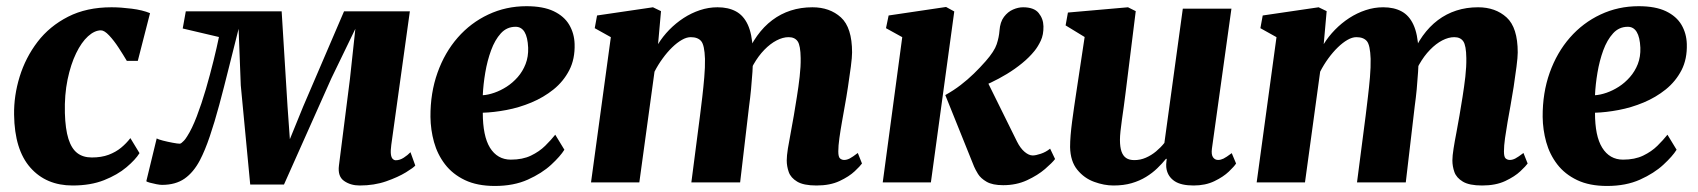

<svg xmlns="http://www.w3.org/2000/svg" viewBox="-20 -589 5484 620"><path d="M214.5 10Q129 10 78 -47.8Q27 -105.5 25.5 -218.5Q24.5 -280 43.5 -341.5Q62.5 -403 101.2 -453.8Q140 -504.5 199.8 -535Q259.5 -565.5 340 -565.5Q369.5 -565.5 405 -561Q440.5 -556.5 464.5 -546.5L425 -392.5H389.5Q378 -412 363 -435Q348 -458 332.5 -474.5Q317 -491 306 -491Q285.5 -491 264.2 -471.8Q243 -452.5 225.8 -417Q208.5 -381.5 198.2 -332.2Q188 -283 189.5 -224Q191 -172 201 -140.5Q211 -109 229.5 -94.8Q248 -80.5 276.5 -80.5Q307.5 -80.5 330.8 -89.2Q354 -98 371 -112Q388 -126 401 -143L430.5 -94.5Q417.5 -73.5 388.5 -49Q359.5 -24.5 316 -7.2Q272.5 10 214.5 10Z M1141.5 10Q1112 10 1091 -4.8Q1070 -19.5 1074.5 -54.5L1110 -334L1127.5 -496L1050 -336L897 7H788L757.5 -313.5L750.5 -496Q734 -431 718.5 -368.5Q703 -306 688 -250.2Q673 -194.5 657.5 -148.8Q642 -103 625.5 -71.5Q605 -32.5 576 -12.2Q547 8 503 8Q496.5 8 485 5.8Q473.5 3.5 463.5 0.8Q453.5 -2 452.5 -4L486 -142Q490.5 -139 506 -135Q521.5 -131 537.8 -128Q554 -125 560 -125Q563 -125 565.8 -127.2Q568.5 -129.5 572 -132.8Q575.5 -136 578.8 -140.5Q582 -145 584.5 -149Q600 -173 615.5 -213.5Q631 -254 644.8 -301.2Q658.5 -348.5 669.5 -393Q680.5 -437.5 687 -469.5L570 -497L580 -552.5H889.5L908.5 -245L916 -139.5L959 -245L1091 -552.5H1303.5L1243.5 -121Q1241 -102.5 1242.2 -91.5Q1243.5 -80.5 1248 -76Q1252.5 -71.5 1258 -71.5Q1271 -71.5 1283.8 -79.8Q1296.5 -88 1305.5 -97.5L1321 -54.5Q1316 -48 1290.8 -32.5Q1265.5 -17 1227 -3.5Q1188.5 10 1141.5 10Z M1802.5 -105.5Q1789.5 -84.5 1759.8 -57Q1730 -29.5 1684.5 -9Q1639 11.5 1578 11.5Q1521 11.5 1481.2 -7.5Q1441.5 -26.5 1417 -58.5Q1392.5 -90.5 1381.5 -130.2Q1370.5 -170 1370 -211.5Q1369.5 -289 1392.8 -354.2Q1416 -419.5 1458 -467.5Q1500 -515.5 1557 -542.2Q1614 -569 1680 -569Q1734 -569 1768 -552.8Q1802 -536.5 1818.2 -508.8Q1834.5 -481 1835.5 -447Q1837 -398.5 1818.2 -362.2Q1799.5 -326 1767.5 -300.2Q1735.5 -274.5 1696 -258Q1656.5 -241.5 1615.5 -233.8Q1574.5 -226 1539 -225Q1539 -187.5 1544.8 -159.2Q1550.5 -131 1562.2 -112Q1574 -93 1591 -83.2Q1608 -73.5 1629.5 -73.5Q1667.5 -73.5 1694.5 -86.5Q1721.5 -99.5 1740.5 -118.2Q1759.5 -137 1773 -154ZM1645 -502.5Q1616.5 -502.5 1597.2 -481.2Q1578 -460 1565.8 -426.5Q1553.5 -393 1547 -354.5Q1540.5 -316 1539 -281.5Q1556 -282.5 1576.2 -289.5Q1596.5 -296.5 1616 -309Q1635.5 -321.5 1651.8 -340Q1668 -358.5 1677.2 -382.2Q1686.5 -406 1685.5 -435Q1684 -469 1673.8 -485.8Q1663.5 -502.5 1645 -502.5Z M2114.5 -553 2105 -446.5Q2120 -471 2141.2 -492.8Q2162.5 -514.5 2187.5 -530.8Q2212.5 -547 2240.2 -556.2Q2268 -565.5 2297 -565.5Q2332 -565.5 2356.5 -552.2Q2381 -539 2394.8 -509.2Q2408.5 -479.5 2411 -429Q2411.5 -421 2411.5 -411.5Q2411.5 -402 2410.8 -392Q2410 -382 2409 -371.5L2387.5 -402.5Q2403 -443 2424.8 -473.2Q2446.5 -503.5 2473.8 -524Q2501 -544.5 2533.5 -555Q2566 -565.5 2603.5 -565.5Q2659.5 -565.5 2695.5 -532.8Q2731.5 -500 2731.5 -419.5Q2731.5 -404.5 2727.5 -373.5Q2723.5 -342.5 2718.2 -308.2Q2713 -274 2708 -247Q2703.5 -222 2698.8 -195Q2694 -168 2690.5 -143Q2687 -118 2687 -100Q2687 -82 2692.8 -77.2Q2698.5 -72.5 2706 -72.5Q2714.5 -72.5 2723.8 -77.2Q2733 -82 2750 -95L2763.5 -61Q2758 -53 2740 -36Q2722 -19 2691.2 -4.5Q2660.5 10 2616.5 10Q2575 10 2554.2 -2.5Q2533.5 -15 2527 -33.5Q2520.5 -52 2520.5 -71Q2520.5 -85.5 2524.2 -109.2Q2528 -133 2533.5 -161Q2539 -189 2543.5 -216.5Q2548 -243.5 2553.2 -276Q2558.5 -308.5 2562.2 -341.2Q2566 -374 2565.5 -401.5Q2565 -442 2555.8 -455.5Q2546.5 -469 2526.5 -469Q2508 -469 2487.8 -458.5Q2467.5 -448 2448.2 -428.2Q2429 -408.5 2413.2 -380.8Q2397.5 -353 2388 -318.5L2411.5 -407.5Q2411.5 -384.5 2409.8 -356.8Q2408 -329 2405.2 -300.5Q2402.5 -272 2399 -247L2370 0H2212.5L2240.5 -216Q2244 -244 2247.8 -275.8Q2251.5 -307.5 2254.2 -339.5Q2257 -371.5 2256.5 -399Q2255 -443.5 2244.2 -456.2Q2233.5 -469 2210.5 -469Q2197 -469 2181.8 -460.2Q2166.5 -451.5 2150.5 -436Q2134.5 -420.5 2119.8 -400.2Q2105 -380 2093.5 -357.5L2044.5 0H1888.5L1952.5 -469L1900.5 -498L1908 -539L2088.5 -565.5Z M2830.5 0 2893.5 -469 2841 -498 2849.5 -539 3035 -566.5 3061.5 -552 2986 0ZM3219.5 9Q3185 9 3166 -2Q3147 -13 3138.2 -27.2Q3129.5 -41.5 3125.5 -51L3032.5 -282Q3059.5 -297 3082.2 -314.5Q3105 -332 3125 -351.5Q3145 -371 3163 -391.5Q3191 -423.5 3198.5 -446.2Q3206 -469 3207.5 -490Q3209.5 -518 3222 -534.5Q3234.5 -551 3251.2 -558.2Q3268 -565.5 3283.5 -565.5Q3319 -565.5 3334 -547Q3349 -528.5 3349.5 -504Q3350 -477 3340.8 -457.5Q3331.5 -438 3320.5 -424.5Q3303.5 -403.5 3280.5 -384.8Q3257.5 -366 3231.5 -350.2Q3205.5 -334.5 3179.5 -322.2Q3153.5 -310 3130 -301L3155 -352.5L3264 -132Q3275 -110 3288.8 -98.5Q3302.5 -87 3315 -87Q3324.5 -87 3341 -92.5Q3357.5 -98 3371 -109L3387 -75.5Q3378 -63.5 3354.5 -43.2Q3331 -23 3296.5 -7Q3262 9 3219.5 9Z M3575.5 10Q3545.5 10 3513.2 -1.8Q3481 -13.5 3458.8 -40.8Q3436.5 -68 3435.5 -114Q3435.5 -131.5 3437.2 -152.5Q3439 -173.5 3442 -196.5Q3445 -219.5 3448.5 -243.5Q3452 -267.5 3455.5 -290.5L3482.5 -469.5L3421 -507L3428.5 -548.5L3622.5 -565.5L3647.5 -553L3614.5 -288Q3612 -266.5 3608.8 -244.2Q3605.5 -222 3602.8 -201.8Q3600 -181.5 3598.2 -165Q3596.5 -148.5 3596.5 -137.5Q3596.5 -114 3601.5 -99.8Q3606.5 -85.5 3616.5 -78.8Q3626.5 -72 3643 -72Q3662.5 -72 3680.2 -79.8Q3698 -87.5 3713.2 -100.2Q3728.5 -113 3740 -127.5L3799.5 -561H3956.5L3893.5 -109Q3891 -90 3897 -81.2Q3903 -72.5 3913.5 -72.5Q3922 -72.5 3930.8 -76.8Q3939.5 -81 3957.5 -94.5L3971.5 -61Q3966 -52 3948.2 -35Q3930.5 -18 3901.5 -4Q3872.5 10 3834.5 10Q3794 10 3773 -4Q3752 -18 3747 -42.5Q3746.5 -45.5 3746 -49.5Q3745.5 -53.5 3745.8 -57.8Q3746 -62 3746.5 -66.8Q3747 -71.5 3747.5 -75.5L3745.5 -76.5Q3733 -61 3717.2 -45.8Q3701.5 -30.5 3680.8 -17.8Q3660 -5 3634.2 2.5Q3608.5 10 3575.5 10Z M4264 -553 4254.5 -446.5Q4269.5 -471 4290.8 -492.8Q4312 -514.5 4337 -530.8Q4362 -547 4389.8 -556.2Q4417.5 -565.5 4446.5 -565.5Q4481.5 -565.5 4506 -552.2Q4530.5 -539 4544.2 -509.2Q4558 -479.5 4560.5 -429Q4561 -421 4561 -411.5Q4561 -402 4560.2 -392Q4559.5 -382 4558.5 -371.5L4537 -402.5Q4552.5 -443 4574.2 -473.2Q4596 -503.5 4623.2 -524Q4650.5 -544.5 4683 -555Q4715.5 -565.5 4753 -565.5Q4809 -565.5 4845 -532.8Q4881 -500 4881 -419.5Q4881 -404.5 4877 -373.5Q4873 -342.5 4867.8 -308.2Q4862.5 -274 4857.5 -247Q4853 -222 4848.2 -195Q4843.5 -168 4840 -143Q4836.5 -118 4836.5 -100Q4836.5 -82 4842.2 -77.2Q4848 -72.5 4855.5 -72.5Q4864 -72.5 4873.2 -77.2Q4882.5 -82 4899.5 -95L4913 -61Q4907.5 -53 4889.5 -36Q4871.5 -19 4840.8 -4.5Q4810 10 4766 10Q4724.5 10 4703.8 -2.5Q4683 -15 4676.5 -33.5Q4670 -52 4670 -71Q4670 -85.5 4673.8 -109.2Q4677.5 -133 4683 -161Q4688.5 -189 4693 -216.5Q4697.5 -243.5 4702.8 -276Q4708 -308.5 4711.8 -341.2Q4715.5 -374 4715 -401.5Q4714.5 -442 4705.2 -455.5Q4696 -469 4676 -469Q4657.5 -469 4637.2 -458.5Q4617 -448 4597.8 -428.2Q4578.5 -408.5 4562.8 -380.8Q4547 -353 4537.5 -318.5L4561 -407.5Q4561 -384.5 4559.2 -356.8Q4557.5 -329 4554.8 -300.5Q4552 -272 4548.5 -247L4519.5 0H4362L4390 -216Q4393.5 -244 4397.2 -275.8Q4401 -307.5 4403.8 -339.5Q4406.5 -371.5 4406 -399Q4404.5 -443.5 4393.8 -456.2Q4383 -469 4360 -469Q4346.5 -469 4331.2 -460.2Q4316 -451.5 4300 -436Q4284 -420.5 4269.2 -400.2Q4254.5 -380 4243 -357.5L4194 0H4038L4102 -469L4050 -498L4057.5 -539L4238 -565.5Z M5394 -105.5Q5381 -84.5 5351.2 -57Q5321.5 -29.5 5276 -9Q5230.5 11.5 5169.5 11.5Q5112.5 11.5 5072.8 -7.5Q5033 -26.5 5008.5 -58.5Q4984 -90.5 4973 -130.2Q4962 -170 4961.5 -211.5Q4961 -289 4984.2 -354.2Q5007.5 -419.5 5049.5 -467.5Q5091.5 -515.5 5148.5 -542.2Q5205.5 -569 5271.5 -569Q5325.5 -569 5359.5 -552.8Q5393.5 -536.5 5409.8 -508.8Q5426 -481 5427 -447Q5428.5 -398.5 5409.8 -362.2Q5391 -326 5359 -300.2Q5327 -274.5 5287.5 -258Q5248 -241.5 5207 -233.8Q5166 -226 5130.5 -225Q5130.5 -187.5 5136.2 -159.2Q5142 -131 5153.8 -112Q5165.5 -93 5182.5 -83.2Q5199.5 -73.5 5221 -73.5Q5259 -73.5 5286 -86.5Q5313 -99.5 5332 -118.2Q5351 -137 5364.5 -154ZM5236.5 -502.5Q5208 -502.5 5188.8 -481.2Q5169.5 -460 5157.2 -426.5Q5145 -393 5138.5 -354.5Q5132 -316 5130.5 -281.5Q5147.5 -282.5 5167.8 -289.5Q5188 -296.5 5207.5 -309Q5227 -321.5 5243.2 -340Q5259.5 -358.5 5268.8 -382.2Q5278 -406 5277 -435Q5275.5 -469 5265.2 -485.8Q5255 -502.5 5236.5 -502.5Z"/></svg>

Font: Merriweather 24pt Black
Style: Italic
Weight: 900
Italic angle: -7.8°
Designer: Eben Sorkin
Foundry: Eben Sorkin
Version: Version 2.101